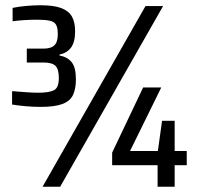

<svg xmlns="http://www.w3.org/2000/svg" viewBox="-20 -711 750 731"><path d="M134 -304Q108 -304 79 -306.5Q50 -309 26 -313V-364Q53 -362 79 -360Q105 -358 125 -358Q167 -358 185.5 -367.5Q204 -377 204 -414Q204 -448 191 -460.5Q178 -473 146 -473H82V-526H146Q163 -526 175.5 -531Q188 -536 194 -548Q200 -560 200 -582Q200 -606 193 -617.5Q186 -629 168 -632.5Q150 -636 120 -636Q98 -636 73.5 -634.5Q49 -633 28 -630V-681Q52 -686 80.5 -688.5Q109 -691 134 -691Q184 -691 212.5 -680.5Q241 -670 253.5 -648.5Q266 -627 266 -592Q266 -551 250.5 -530Q235 -509 206 -503V-500Q237 -494 253 -474Q269 -454 269 -409Q269 -373 258 -349.5Q247 -326 217.5 -315Q188 -304 134 -304ZM142 0 534 -688H601L209 0ZM580 0V-82H407V-130L525 -378H594L475 -136H581L597 -251H645V-136H691V-82H645V0Z"/></svg>

Font: Saira SemiCondensed Medium
Style: Regular
Weight: 500
Width: 4
Designer: Hector Gatti with collaboration of the Omnibus-Type team
Foundry: Omnibus-Type
Version: Version 1.101